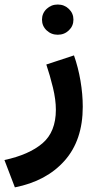

<svg xmlns="http://www.w3.org/2000/svg" viewBox="-42 -558 425 844"><path d="M142.6 -471.7Q142.6 -499.5 162.8 -518.8Q183.1 -538.1 211.9 -538.1Q240.7 -538.1 260.7 -518.8Q280.8 -499.5 280.8 -471.7Q280.8 -443.8 260.7 -424.6Q240.7 -405.3 211.9 -405.3Q183.1 -405.3 162.8 -424.6Q142.6 -443.8 142.6 -471.7ZM23.4 265.6 -22.5 145.5Q85.9 122.1 144.8 71.8Q203.6 21.5 203.6 -75.7Q203.6 -119.6 190.7 -173.1Q177.7 -226.6 161.6 -274.4L283.2 -314.5Q301.8 -261.7 311.8 -202.9Q321.8 -144 321.8 -88.9Q321.8 58.6 241.9 148.4Q162.1 238.3 23.4 265.6Z"/></svg>

Font: Vazirmatn RD UI FD
Style: Bold
Weight: 700
Designer: Saber Rastikerdar
Foundry: Saber Rastikerdar
Version: Version 33.003